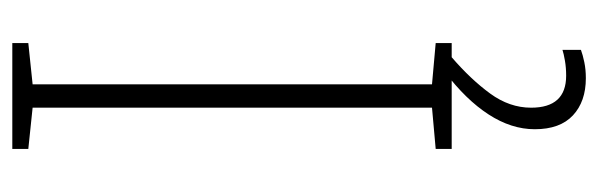

<svg xmlns="http://www.w3.org/2000/svg" viewBox="-350 -404 972 312"><g transform="rotate(-90 136.0 -248.0)"><path d="M222 0H50V-26L117 -32V-681L50 -688V-714H222V-688L155 -681V-32L222 -26ZM117 129Q117 186 169 186Q182 186 193.5 184Q205 182 211 180V210Q203 213 191 215.5Q179 218 165 218Q127 218 104.5 197Q82 176 82 135Q82 97 106 60Q130 23 175 -11L199 0Q163 31 140 62.5Q117 94 117 129Z"/></g></svg>

Font: Noto Sans Sinhala SemiCondensed ExtraLight
Style: Regular
Weight: 200
Width: 4
Designer: Jelle Bosma - Monotype Design Team
Foundry: Monotype Imaging Inc.
Version: Version 2.006; ttfautohint (v1.8.4.7-5d5b)